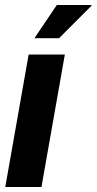

<svg xmlns="http://www.w3.org/2000/svg" viewBox="-20 -744 384 764"><path d="M1 0 94 -527H238L145 0ZM117 -592 206 -724H344V-721L215 -592Z"/></svg>

Font: Archivo Condensed ExtraBold
Style: Italic
Weight: 800
Width: 3
Italic angle: -10°
Designer: Hector Gatti
Foundry: Omnibus-Type
Version: Version 2.001